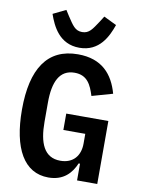

<svg xmlns="http://www.w3.org/2000/svg" viewBox="-102 -1016 804 1096"><g transform="rotate(10 300.0 -468.0)"><path d="M421 0H538V-365H294V-270H421V-213C421 -144 382 -94 307 -94C212 -94 180 -176 180 -297V-409C180 -529 214 -603 301 -603C376 -603 399 -549 418 -489L538 -523C508 -631 442 -710 302 -710C125 -710 41 -581 41 -344C41 -119 115 12 256 12C345 12 389 -40 413 -97H421ZM302 -748C418 -748 462 -843 486 -912L412 -948L391 -915C359 -867 343 -839 302 -839C261 -839 245 -867 213 -915L192 -948L118 -912C142 -843 186 -748 302 -748Z"/></g></svg>

Font: IBM Mono SemiBold
Style: Regular
Weight: 600
Monospace: yes
Designer: Mike Abbink, Paul van der Laan, Pieter van Rosmalen
Foundry: Bold Monday
Version: Version 2.3